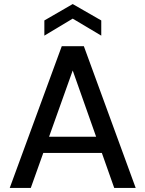

<svg xmlns="http://www.w3.org/2000/svg" viewBox="-20 -928 718 948"><path d="M28 0 285 -700H394L650 0H544L339 -580L132 0ZM144 -173 172 -253H501L528 -173ZM199 -752V-827L339 -908L480 -827V-752L339 -836Z"/></svg>

Font: DM Sans 20pt Medium
Style: Regular
Weight: 500
Version: Version 4.004;gftools[0.9.30]